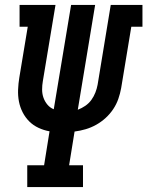

<svg xmlns="http://www.w3.org/2000/svg" viewBox="-20 -755 595 775"><path d="M90 0V-88H158L180 -225Q157 -229 135.5 -239Q114 -249 98 -265Q82 -281 71.5 -301.5Q61 -322 56.5 -345Q52 -368 53 -393Q54 -418 58 -442L92 -647H59V-735H204L153 -428Q150 -411 150 -393.5Q150 -376 155.5 -360.5Q161 -345 171.5 -332.5Q182 -320 197 -314L267 -735H364L294 -312Q310 -318 324.5 -328Q339 -338 349 -352Q359 -366 365 -381.5Q371 -397 374 -413L427 -735H555V-647H510L469 -399Q465 -377 457.5 -355.5Q450 -334 437 -314.5Q424 -295 406.5 -279Q389 -263 368.5 -251.5Q348 -240 326 -233.5Q304 -227 281 -224L259 -88H315V0Z"/></svg>

Font: Iosevka Slab Semibold
Style: Italic
Weight: 600
Italic angle: -9°
Monospace: yes
Designer: Belleve Invis
Foundry: Belleve Invis
Version: Version 11.1.1; ttfautohint (v1.8.3)